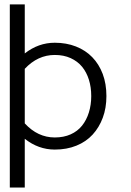

<svg xmlns="http://www.w3.org/2000/svg" viewBox="-20 -657 586 859"><path d="M456.1 -227.1Q456.1 -173.8 439.9 -130.4Q423.8 -86.9 394.5 -54.9Q365.2 -22.9 322 -5.4Q278.8 12.2 225.1 12.2Q151.9 12.2 90.8 -36.1V182.1H23.9V-637.2H90.8V-418Q151.9 -465.8 225.1 -465.8Q276.9 -465.8 319.8 -449Q362.8 -432.1 392.8 -401.1Q422.9 -370.1 439.5 -326.2Q456.1 -282.2 456.1 -227.1ZM388.2 -227.1Q388.2 -267.1 377.7 -300.5Q367.2 -334 347.2 -358.4Q327.1 -382.8 296.1 -397Q265.1 -411.1 225.1 -411.1Q148.9 -411.1 90.8 -349.1V-105Q148.9 -42 225.1 -42Q265.1 -42 296.1 -55.9Q327.1 -69.8 347.2 -95Q367.2 -120.1 377.7 -154.1Q388.2 -188 388.2 -227.1Z"/></svg>

Font: Anonymous Pro
Style: Regular
Weight: 400
Monospace: yes
Designer: Mark Simonson
Version: Version 1.002